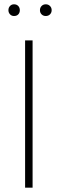

<svg xmlns="http://www.w3.org/2000/svg" viewBox="-20 -869 266 889"><path d="M44.9 -849.1Q57.1 -849.1 64.5 -841.3Q71.8 -833.5 71.8 -821.8Q71.8 -810.1 64.7 -802.5Q57.6 -794.9 44.9 -794.9Q33.7 -794.9 26.4 -802.7Q19 -810.5 19 -821.8Q19 -833.5 26.4 -841.3Q33.7 -849.1 44.9 -849.1ZM219.2 -821.8Q219.2 -810.5 211.7 -802.7Q204.1 -794.9 191.9 -794.9Q180.2 -794.9 172.6 -802.5Q165 -810.1 165 -821.8Q165 -833.5 172.6 -841.3Q180.2 -849.1 191.9 -849.1Q203.6 -849.1 211.4 -841.3Q219.2 -833.5 219.2 -821.8ZM130.9 -682.1V0H96.2V-682.1Z"/></svg>

Font: Fira Sans Compressed UltraLight
Style: Regular
Weight: 200
Width: 1
Designer: Carrois Corporate & Edenspiekermann AG
Foundry: Carrois Corporate GbR & Edenspiekermann AG
Version: Version 4.203;PS 004.203;hotconv 1.0.88;makeotf.lib2.5.64775